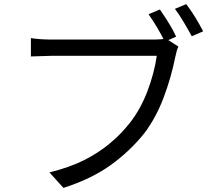

<svg xmlns="http://www.w3.org/2000/svg" viewBox="-20 -877 1040 932"><path d="M835 -699 780 -675Q744 -747 701 -808L756 -831Q813 -749 835 -699ZM966 -725 911 -701Q893 -734 870 -772.5Q847 -811 829 -834L884 -857Q928 -799 966 -725ZM831 -601Q811 -501 774.5 -404Q738 -307 682 -232Q611 -143 517 -75.5Q423 -8 288 35L220 -40Q317 -64 389 -100Q520 -166 610 -280Q662 -346 695.5 -434Q729 -522 741 -606H688H596H485H375H283H229Q205 -606 130 -603V-692Q176 -685 230 -685H437H533H623H693H731Q761 -685 785 -690L846 -651Q838 -636 831 -601Z"/></svg>

Font: Merged Yaku Han JP
Style: Regular
Weight: 400
Designer: Ryoko NISHIZUKA 西塚涼子 (kana, bopomofo & ideographs); Paul D. Hunt (Latin, Greek & Cyrillic); Sandoll Communications 산돌커뮤니
Foundry: Adobe
Version: Version 2.004